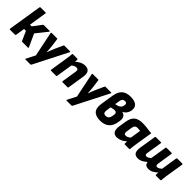

<svg xmlns="http://www.w3.org/2000/svg" viewBox="247 -2010 3510 3510"><g transform="rotate(45 2002.0 -255.0)"><path d="M560 -497Q569 -497 570 -492.5Q571 -488 566 -481L393 -264L506 -17Q509 -10 506 -5Q503 0 495 0H351Q340 0 336 -8L254 -192H206L178 -14Q175 0 161 0H32Q19 0 21 -14L125 -669Q127 -683 140 -683H270Q283 -683 281 -669L227 -323H270L395 -489Q403 -497 412 -497Z M620 185Q604 185 611 171L700 -2L601 -483Q598 -497 614 -497H752Q765 -497 766 -484L786 -331Q790 -297 793 -261Q796 -225 798 -185H801Q815 -225 829 -260Q843 -295 857 -329L927 -484Q929 -490 933 -493.5Q937 -497 944 -497H1087Q1093 -497 1096.5 -493Q1100 -489 1097 -483L764 171Q757 185 745 185Z M1392 0Q1377 0 1379 -14L1425 -306Q1436 -372 1383 -372Q1365 -372 1346.5 -365.5Q1328 -359 1308 -345.5Q1288 -332 1267 -311L1271 -410Q1323 -461 1371.5 -485Q1420 -509 1473 -509Q1544 -509 1572.5 -466Q1601 -423 1587 -338L1536 -14Q1533 0 1522 0ZM1094 0Q1080 0 1082 -14L1138 -368Q1143 -400 1146 -429.5Q1149 -459 1151 -483Q1151 -497 1165 -497H1276Q1289 -497 1290 -484Q1291 -474 1291 -461Q1291 -448 1290.5 -434Q1290 -420 1288 -406L1292 -350L1239 -14Q1238 -8 1235 -4Q1232 0 1224 0Z M1683 185Q1667 185 1674 171L1763 -2L1664 -483Q1661 -497 1677 -497H1815Q1828 -497 1829 -484L1849 -331Q1853 -297 1856 -261Q1859 -225 1861 -185H1864Q1878 -225 1892 -260Q1906 -295 1920 -329L1990 -484Q1992 -490 1996 -493.5Q2000 -497 2007 -497H2150Q2156 -497 2159.5 -493Q2163 -489 2160 -483L1827 171Q1820 185 1808 185Z M2372 12Q2255 12 2204.5 -46.5Q2154 -105 2174 -229L2213 -474Q2231 -587 2291 -641Q2351 -695 2458 -695Q2553 -695 2602.5 -661.5Q2652 -628 2652 -564Q2652 -507 2625 -461Q2598 -415 2549 -390L2548 -388Q2599 -378 2620.5 -341Q2642 -304 2633 -242L2626 -202Q2610 -97 2545 -42.5Q2480 12 2372 12ZM2385 -122Q2420 -122 2442.5 -144Q2465 -166 2472 -206L2479 -248Q2484 -281 2470 -297Q2456 -313 2423 -313Q2413 -313 2400 -311Q2387 -309 2372 -305.5Q2357 -302 2338 -297L2324 -207Q2318 -162 2332 -142Q2346 -122 2385 -122ZM2355 -398 2380 -403Q2418 -410 2442.5 -425.5Q2467 -441 2479.5 -465Q2492 -489 2492 -521Q2492 -544 2480 -554.5Q2468 -565 2443 -565Q2411 -565 2393 -546Q2375 -527 2369 -487Z M2806 12Q2758 12 2731 -9Q2704 -30 2695 -69.5Q2686 -109 2695 -165L2718 -309Q2735 -414 2792 -461.5Q2849 -509 2961 -509Q3029 -509 3084 -500Q3139 -491 3198 -487L3141 -129Q3136 -97 3133 -68.5Q3130 -40 3128 -14Q3127 0 3114 0H3004Q2991 0 2990 -14Q2989 -27 2989 -41.5Q2989 -56 2990 -71Q2948 -31 2899.5 -9.5Q2851 12 2806 12ZM2899 -125Q2922 -125 2944 -136Q2966 -147 2991 -167L3023 -373Q3010 -376 2992 -378Q2974 -380 2954 -380Q2916 -380 2897.5 -360Q2879 -340 2873 -298L2857 -194Q2852 -161 2861.5 -143Q2871 -125 2899 -125Z M3347 12Q3280 12 3254 -29Q3228 -70 3242 -163L3293 -484Q3295 -497 3309 -497H3438Q3451 -497 3450 -484L3403 -188Q3397 -154 3404.5 -139.5Q3412 -125 3434 -125Q3457 -125 3478 -137Q3499 -149 3519 -167L3570 -484Q3572 -497 3585 -497H3715Q3729 -497 3726 -484L3680 -188Q3675 -153 3682 -139Q3689 -125 3711 -125Q3734 -125 3755 -137.5Q3776 -150 3797 -168L3846 -484Q3849 -497 3863 -497H3992Q4005 -497 4004 -484L3947 -129Q3943 -97 3939.5 -68.5Q3936 -40 3934 -15Q3934 0 3919 0H3807Q3796 0 3795 -12Q3794 -24 3794.5 -39.5Q3795 -55 3796 -72Q3761 -39 3719.5 -13.5Q3678 12 3624 12Q3572 12 3550 -8Q3528 -28 3521 -68Q3485 -37 3442 -12.5Q3399 12 3347 12Z"/></g></svg>

Font: Sofia Sans Black
Style: Italic
Weight: 900
Italic angle: -9°
Version: Version 4.100-B